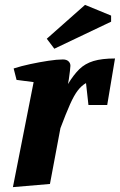

<svg xmlns="http://www.w3.org/2000/svg" viewBox="-20 -758 492 788"><path d="M33 10 118 -421 48 -430 36 -477Q67 -487 104.5 -495Q142 -503 178 -508.5Q214 -514 238 -514Q253 -514 261 -506.5Q269 -499 269 -488Q269 -484 267 -466.5Q265 -449 262.5 -432.5Q260 -416 259 -413Q282 -451 305.5 -474Q329 -497 363.5 -507.5Q398 -518 452 -518L420 -327H343L333 -417Q315 -407 299.5 -387Q284 -367 267.5 -330Q251 -293 228 -232L185 -3ZM203 -558 172 -599 329 -738 436 -694V-669Z"/></svg>

Font: Manuale ExtraBold
Style: Italic
Weight: 800
Italic angle: -11°
Designer: Eduardo Tunni / Pablo Cosgaya
Foundry: Eduardo Tunni / Pablo Cosgaya
Version: Version 1.002